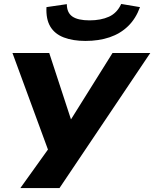

<svg xmlns="http://www.w3.org/2000/svg" viewBox="-20 -771 780 971"><path d="M83 180 232 -28 243 41 43 -503H229L340 -164H337L549 -503H740L281 180ZM412 -564Q349 -564 303 -581.5Q257 -599 234.5 -636.5Q212 -674 215 -735L318 -750Q318 -707 346 -687.5Q374 -668 433 -668Q490 -668 531 -686.5Q572 -705 593 -751L688 -735Q667 -677 628 -639Q589 -601 534.5 -582.5Q480 -564 412 -564Z"/></svg>

Font: Nunito Sans 7pt Expanded ExtraBold
Style: Italic
Weight: 800
Width: 7
Italic angle: -9°
Designer: Vernon Adams
Foundry: Vernon Adams
Version: Version 3.101;gftools[0.9.27]